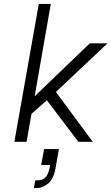

<svg xmlns="http://www.w3.org/2000/svg" viewBox="-20 -720 566 975"><path d="M436 -500H526L264 -253L451 0H378L218 -211L140 -142L115 0H53L177 -700H238L156 -231ZM204 37H279L262 134Q252 190 224 212.5Q196 235 168 235H152L159 196H171Q193 196 209 182.5Q225 169 233 128L235 118H189Z"/></svg>

Font: Overused Grotesk Book
Style: Italic
Weight: 350
Italic angle: -10°
Version: Version 0.003